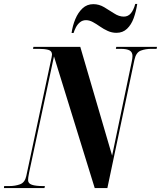

<svg xmlns="http://www.w3.org/2000/svg" viewBox="-59 -951 814 971"><path d="M-39 0 -38 -10H-12Q18 -10 42.5 -19Q67 -28 74 -61L197 -638Q200 -652 202 -661Q204 -670 204 -675Q204 -694 185 -699Q166 -704 136 -704H108L110 -714H347L508 -164L607 -638Q611 -656 611 -668Q611 -687 597 -695.5Q583 -704 550 -704H527L529 -714H735L733 -704H707Q677 -704 653 -695Q629 -686 621 -649L484 0H420L214 -666L88 -77Q85 -62 84 -54Q83 -46 83 -40Q83 -23 102.5 -16.5Q122 -10 158 -10H168L166 0ZM530 -785Q507 -785 486 -794.5Q465 -804 446.5 -817Q428 -830 410.5 -839.5Q393 -849 376 -849Q358 -849 345 -838Q332 -827 324.5 -812Q317 -797 313 -784H303Q308 -821 322 -854.5Q336 -888 358.5 -909Q381 -930 413 -930Q442 -930 468 -914.5Q494 -899 518.5 -883Q543 -867 567 -867Q589 -867 603 -884Q617 -901 625 -931H635Q629 -892 617 -859Q605 -826 583.5 -805.5Q562 -785 530 -785Z"/></svg>

Font: Noto Serif Display ExtraCondensed ExtraBold
Style: Italic
Weight: 800
Width: 2
Italic angle: -12°
Designer: Monotype Design Team
Foundry: Monotype Imaging Inc.
Version: Version 2.009